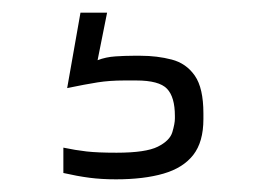

<svg xmlns="http://www.w3.org/2000/svg" viewBox="-20 -20 405 303"><path d="M163 263Q140 263 121 260.5Q102 258 80 253V213Q99 217 116.5 219Q134 221 164 221Q210 221 229 211.5Q248 202 252 188.5Q256 175 256 167V163Q256 133 243.5 120Q231 107 195 107H176Q153 107 134 110Q115 113 86 119L107 0H149L134 75Q147 70 162 69Q177 68 190 68H202Q228 68 251 74Q274 80 287.5 99.5Q301 119 301 159V168Q301 204 285 224.5Q269 245 238 254Q207 263 163 263Z"/></svg>

Font: Matangi
Style: Regular
Weight: 400
Designer: Prashant Pant
Foundry: The Graphic Ant
Version: Version 3.002